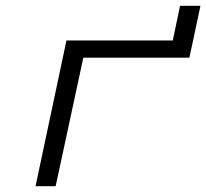

<svg xmlns="http://www.w3.org/2000/svg" viewBox="-20 -639 708 659"><path d="M102 0H171L266 -441H630L638 -478L668 -619H598L573 -500H208L203 -476Z"/></svg>

Font: LT Wave Mono Light
Style: Italic
Weight: 300
Designer: Daniel Lyons
Version: Version 2.5 (Glyphs App)